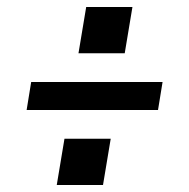

<svg xmlns="http://www.w3.org/2000/svg" viewBox="-20 -614 540 548"><path d="M204 -462 226 -594H358L336 -462ZM431 -300H56L69 -380H444ZM142 -86 164 -218H296L274 -86Z"/></svg>

Font: Iosevka SS04 Medium
Style: Italic
Weight: 500
Italic angle: -9°
Monospace: yes
Designer: Belleve Invis
Foundry: Belleve Invis
Version: Version 19.0.0; ttfautohint (v1.8.4)